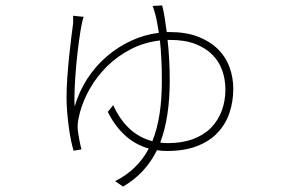

<svg xmlns="http://www.w3.org/2000/svg" viewBox="-20 -618 1040 707"><path d="M597 -471Q601 -436 603 -398Q605 -360 605 -321Q605 -185 570 -93Q577 -92 584 -91.5Q591 -91 599 -91Q651 -91 691 -106Q731 -121 757 -147.5Q783 -174 796.5 -210Q810 -246 810 -288Q810 -325 798.5 -358Q787 -391 762.5 -416Q738 -441 699.5 -456Q661 -471 607 -471ZM605 -500Q665 -500 709 -483Q753 -466 782 -437.5Q811 -409 825 -371Q839 -333 839 -291Q839 -244 825 -202.5Q811 -161 781.5 -129.5Q752 -98 705.5 -80Q659 -62 594 -62Q576 -62 558 -65Q515 22 433 69L404 49Q486 8 528 -71Q478 -85 440 -120Q402 -155 377 -206L397 -231Q420 -179 456 -145Q492 -111 541 -98Q576 -184 576 -320Q576 -367 574 -403.5Q572 -440 569 -469Q510 -462 461 -436.5Q412 -411 374.5 -374Q337 -337 311.5 -292.5Q286 -248 274 -203Q271 -192 268 -176Q265 -160 266 -143Q268 -126 272 -104Q276 -82 280 -68L251 -63Q246 -79 241.5 -101Q237 -123 233.5 -149Q230 -175 227.5 -203Q225 -231 225 -260Q225 -294 228 -335Q231 -376 235 -414.5Q239 -453 243 -484Q247 -515 249 -530Q250 -547 249 -560L288 -556Q286 -551 284.5 -544.5Q283 -538 281 -529Q276 -505 270.5 -464.5Q265 -424 261 -380.5Q257 -337 255 -295Q253 -253 255 -226Q271 -281 301.5 -328Q332 -375 373.5 -410.5Q415 -446 464 -468.5Q513 -491 565 -497Q562 -518 559 -532.5Q556 -547 554 -557Q551 -568 548 -578.5Q545 -589 542 -596L577 -598Q582 -581 586 -555.5Q590 -530 594 -500Z"/></svg>

Font: SpoqaHanSansJP-Thin
Style: Regular
Weight: 250
Designer: [Source Han Sans]
Ryoko NISHIZUKA  (kana & ideographs); Paul D. Hunt (Latin, Greek & Cyrillic); Wenlong ZHANG  (bopomofo
Foundry: Spoqa (http://bi.spoqa.com)
Version: Version 1.002.20150607